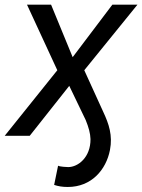

<svg xmlns="http://www.w3.org/2000/svg" viewBox="-24 -565 592 799"><path d="M-4.3 0H99.8L264.2 -207.7L332.7 -65.3C344.8 -35.5 351.9 -10.3 352.6 13.8C353.3 89.5 301.1 130.3 259.9 130.3C253.9 130.3 225.1 128.9 217.7 124.6L201.3 204.5C219.1 210.2 235.1 213.1 258.2 213.1C356.5 213.1 417.6 141.7 433.6 59.3C445.3 -1.8 429.3 -49 405.5 -99.8L326.7 -272.7L547.9 -545.5H443.5L278.4 -327.1L188.6 -545.5H88.4L214.5 -272.7Z"/></svg>

Font: Margiela Sans Text
Style: Italic
Weight: 400
Italic angle: -9.39999°
Designer: Stefan Endress, Andreas Faust
Version: Version 1.100;FEAKit 1.0